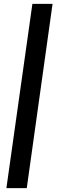

<svg xmlns="http://www.w3.org/2000/svg" viewBox="-20 -801 301 990"><path d="M251 -781 118 169H13L147 -781Z"/></svg>

Font: Exo 2
Style: Bold Italic
Weight: 700
Italic angle: -8°
Designer: Natanael Gama
Foundry: Natanael Gama
Version: Version 2.010